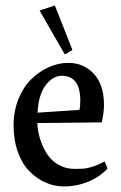

<svg xmlns="http://www.w3.org/2000/svg" viewBox="-20 -669 442 704"><path d="M125 -630.4 181.2 -648.9 245.6 -485.8 217.8 -469.2ZM117.7 -255.9 271 -266.1Q274.4 -276.9 274.4 -299.8Q274.4 -391.1 206.5 -391.1Q173.8 -391.1 147.5 -356.7Q121.1 -322.3 117.7 -255.9ZM353 -220.2 116.7 -217.8Q118.2 -187.5 127.2 -158.7Q136.2 -129.9 152.1 -105Q168 -80.1 194.3 -64.9Q220.7 -49.8 252.9 -49.8H255.9Q276.9 -49.8 288.6 -50.8Q300.3 -51.8 320.3 -58.1Q340.3 -64.5 363.8 -76.7L374.5 -50.8Q345.2 -20 303.2 -2.7Q261.2 14.6 213.9 14.6Q178.7 14.6 146.2 0Q113.8 -14.6 87.4 -41.5Q61 -68.4 45.4 -111.8Q29.8 -155.3 29.8 -209Q29.8 -262.2 47.9 -306.4Q65.9 -350.6 95 -378.9Q124 -407.2 159.2 -422.9Q194.3 -438.5 230.5 -438.5Q286.6 -438.5 324 -398.4Q361.3 -358.4 361.3 -284.2Q361.3 -255.9 353 -220.2Z"/></svg>

Font: Neuton
Style: Regular
Weight: 400
Designer: Brian M Zick
Version: Version 1.3